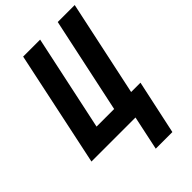

<svg xmlns="http://www.w3.org/2000/svg" viewBox="-274 -811 1119 1119"><g transform="rotate(-45 285.5 -251.0)"><path d="M452 212 524 -123H447L573 -714H433L307 -123H162L288 -714H148L-3 0H360L315 212Z"/></g></svg>

Font: Noto Sans UI Condensed ExtraBold
Style: Italic
Weight: 800
Width: 3
Designer: Monotype Design Team
Foundry: Monotype Imaging Inc.
Version: 1.001